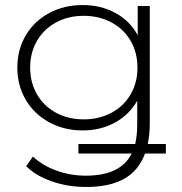

<svg xmlns="http://www.w3.org/2000/svg" viewBox="-20 -546 726 764"><path d="M640 65H557Q532 133 474 165.5Q416 198 323 198Q251 198 187 176Q123 154 84 115L111 77Q150 113 205 133Q260 153 322 153Q460 153 504 65H292V27H518Q526 -8 526 -50V-145Q494 -89 437 -58Q380 -27 309 -27Q236 -27 176.5 -59Q117 -91 83 -148Q49 -205 49 -277Q49 -349 83 -406Q117 -463 176.5 -494.5Q236 -526 309 -526Q381 -526 439 -494.5Q497 -463 528 -406V-522H576V-56Q576 -13 568 27H640ZM527 -277Q527 -337 499.5 -384Q472 -431 423 -457Q374 -483 313 -483Q252 -483 203.5 -457Q155 -431 127.5 -384Q100 -337 100 -277Q100 -217 127.5 -170Q155 -123 203.5 -97Q252 -71 313 -71Q374 -71 423 -97Q472 -123 499.5 -170Q527 -217 527 -277Z"/></svg>

Font: Idrija Light
Style: Regular
Weight: 300
Designer: Julieta Ulanovsky
Foundry: Julieta Ulanovsky
Version: Version 7.200